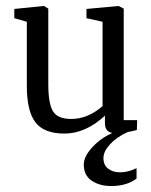

<svg xmlns="http://www.w3.org/2000/svg" viewBox="-20 -440 508 644"><path d="M261 112Q261 85 289.5 54Q318 23 357 6Q332 2 332 -27V-52Q267 8 196 8Q128 8 99 -29.5Q70 -67 70 -152V-367L28 -379V-410L127 -420L142 -411V-158Q142 -93 157.5 -67Q173 -41 219 -41Q274 -41 324 -84V-367L270 -379V-410L378 -420L395 -411V-37H440L439 -4Q430 -1 408 3Q371 20 349 44Q327 68 327 90Q327 114 343 126Q359 138 383 138Q410 138 438 124V159Q405 184 353 184Q314 184 287.5 166Q261 148 261 112Z"/></svg>

Font: Aikya
Style: Regular
Weight: 400
Designer: Neelakash Kshetrimayum (Latin subset based on Merriweather by Eben Sorkin)
Foundry: Brand New Type
Version: Version 1.00 b005